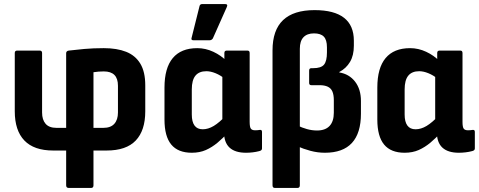

<svg xmlns="http://www.w3.org/2000/svg" viewBox="-20 -744 2367 949"><path d="M320 185Q307 185 307 172V0H243Q148 0 100.5 -49.5Q53 -99 53 -194V-482Q53 -494 65 -494H176Q188 -494 188 -482V-188Q188 -152 205.5 -132Q223 -112 259 -112H307V-481Q307 -492 320 -494Q352 -498 396.5 -502Q441 -506 493 -506Q558 -506 603.5 -488Q649 -470 673.5 -429.5Q698 -389 698 -322V-194Q698 -99 651 -49.5Q604 0 507 0H442V172Q442 185 430 185ZM442 -112H491Q527 -112 545 -132Q563 -152 563 -188V-320Q563 -356 545.5 -373.5Q528 -391 493 -391Q479 -391 467 -390Q455 -389 442 -387Z M928 11Q860 11 826.5 -29.5Q793 -70 793 -153V-311Q793 -408 834 -457Q875 -506 955 -506Q996 -506 1034.5 -488Q1073 -470 1100 -442L1092 -354Q1070 -372 1045.5 -382Q1021 -392 1000 -392Q964 -392 946 -370Q928 -348 928 -302V-178Q928 -142 941.5 -123.5Q955 -105 982 -105Q1009 -105 1036.5 -121.5Q1064 -138 1098 -174L1107 -89Q1083 -62 1055.5 -39Q1028 -16 997.5 -2.5Q967 11 928 11ZM1196 11Q1142 11 1114.5 -14.5Q1087 -40 1087 -93V-115L1079 -138V-403L1089 -438V-482Q1089 -494 1101 -494H1203Q1214 -494 1214 -482V-142Q1214 -116 1220 -108Q1226 -100 1241 -100Q1247 -100 1253 -100.5Q1259 -101 1265 -102Q1275 -103 1275 -92V-10Q1275 0 1261 3Q1246 7 1229 9Q1212 11 1196 11ZM936 -545Q923 -545 927 -557L966 -713Q968 -724 980 -724H1092Q1108 -724 1101 -709L1032 -554Q1026 -545 1016 -545Z M1339 185Q1327 185 1327 172V-495Q1327 -595 1379 -644.5Q1431 -694 1535 -694Q1632 -694 1680.5 -656Q1729 -618 1729 -543V-518Q1729 -470 1710 -438Q1691 -406 1657 -388V-386Q1706 -378 1735 -340.5Q1764 -303 1764 -245V-182Q1764 -86 1719.5 -37.5Q1675 11 1586 11Q1550 11 1514.5 1.5Q1479 -8 1448 -22L1450 -124Q1472 -113 1497 -106Q1522 -99 1547 -99Q1588 -99 1609 -121.5Q1630 -144 1630 -187V-249Q1630 -275 1623 -291.5Q1616 -308 1600 -315.5Q1584 -323 1560 -323H1519Q1508 -323 1508 -334V-395Q1508 -407 1519 -407H1528Q1567 -407 1581.5 -424.5Q1596 -442 1596 -485V-510Q1596 -547 1580.5 -563Q1565 -579 1532 -579Q1498 -579 1480 -560Q1462 -541 1462 -503V172Q1462 185 1450 185Z M1980 11Q1912 11 1878.5 -29.5Q1845 -70 1845 -153V-311Q1845 -408 1886 -457Q1927 -506 2007 -506Q2048 -506 2086.5 -488Q2125 -470 2152 -442L2144 -354Q2122 -372 2097.5 -382Q2073 -392 2052 -392Q2016 -392 1998 -370Q1980 -348 1980 -302V-178Q1980 -142 1993.5 -123.5Q2007 -105 2034 -105Q2061 -105 2088.5 -121.5Q2116 -138 2150 -174L2159 -89Q2135 -62 2107.5 -39Q2080 -16 2049.5 -2.5Q2019 11 1980 11ZM2248 11Q2194 11 2166.5 -14.5Q2139 -40 2139 -93V-115L2131 -138V-403L2141 -438V-482Q2141 -494 2153 -494H2255Q2266 -494 2266 -482V-142Q2266 -116 2272 -108Q2278 -100 2293 -100Q2299 -100 2305 -100.5Q2311 -101 2317 -102Q2327 -103 2327 -92V-10Q2327 0 2313 3Q2298 7 2281 9Q2264 11 2248 11Z"/></svg>

Font: Sofia Sans Semi Condensed ExtraBold
Style: Regular
Weight: 800
Designer: Botio Nikoltchev, Ani Petrova
Foundry: lettersoup
Version: Version 4.100